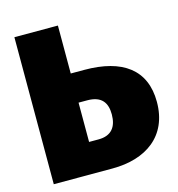

<svg xmlns="http://www.w3.org/2000/svg" viewBox="-104 -787 814 878"><g transform="rotate(-15 303.0 -348.0)"><path d="M313 -469H249V-696H43V0H321C480 0 596 -80 596 -242C596 -395 493 -469 313 -469ZM294 -145H249V-331H290C358 -331 382 -295 382 -240C382 -181 355 -145 294 -145Z"/></g></svg>

Font: Fira Sans Heavy
Style: Regular
Weight: 900
Designer: bBox Type GmbH & Carrois Corporate GbR & Edenspiekermann AG
Foundry: bBox Type GmbH & Carrois Corporate GbR & Edenspiekermann AG
Version: Version 4.300;PS 004.300;hotconv 1.0.88;makeotf.lib2.5.64775